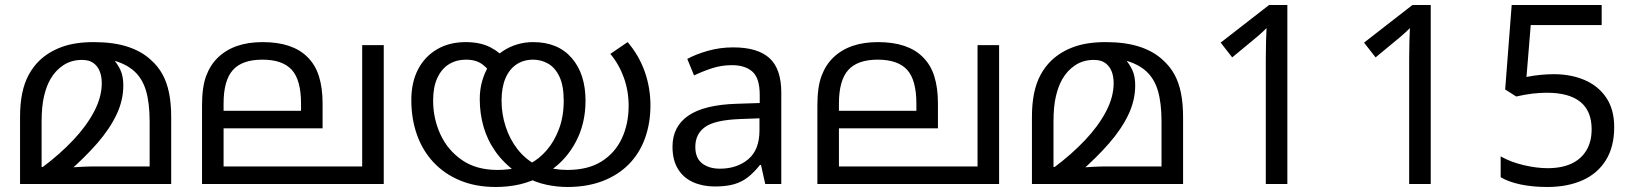

<svg xmlns="http://www.w3.org/2000/svg" viewBox="-20 -734 6516 766"><path d="M354 -566Q433 -566 489.5 -547.5Q546 -529 583 -494Q611 -469 628.5 -437Q646 -405 654.5 -363Q663 -321 663 -266V0H60V-268Q60 -320 68.5 -361.5Q77 -403 94.5 -435.5Q112 -468 138 -493Q175 -528 227.5 -547Q280 -566 354 -566ZM307 -495Q265 -495 233 -474Q201 -453 181 -418Q165 -390 155.5 -349.5Q146 -309 146 -249V-68H151Q219 -119 272 -175Q325 -231 355.5 -289Q386 -347 386 -402Q386 -430 377.5 -450.5Q369 -471 352 -483Q335 -495 307 -495ZM472 -393Q472 -334 445 -277Q418 -220 368 -162.5Q318 -105 249 -45L247 -65Q276 -67 304 -68.5Q332 -70 360 -70H577V-249Q577 -323 562.5 -372Q548 -421 515 -450.5Q482 -480 428 -494L430 -501Q449 -479 460.5 -454.5Q472 -430 472 -393Z M1511 -554V0H786V-313Q786 -387 802.5 -431Q819 -475 849 -504Q881 -535 925.5 -550.5Q970 -566 1028 -566Q1088 -566 1132.5 -551Q1177 -536 1206 -507Q1238 -476 1252.5 -429.5Q1267 -383 1267 -322V-222H872V-70H1425V-554ZM1027 -496Q946 -496 909 -454.5Q872 -413 872 -321V-292H1181V-320Q1181 -415 1144 -455.5Q1107 -496 1027 -496Z M2243 12Q2203 12 2160 3Q2117 -6 2075 -29Q2069 -32 2059.5 -36Q2050 -40 2045 -43Q1990 -82 1957 -129Q1924 -176 1909 -229Q1894 -282 1894 -338Q1894 -378 1904 -412Q1914 -446 1931 -473L1938 -484Q1958 -511 1984.5 -529Q2011 -547 2042 -556.5Q2073 -566 2107 -566Q2206 -566 2261 -502.5Q2316 -439 2316 -332Q2316 -242 2278 -169.5Q2240 -97 2175 -53Q2167 -47 2159.5 -42.5Q2152 -38 2142 -33Q2100 -9 2054 1.5Q2008 12 1958 12Q1878 12 1815.5 -14Q1753 -40 1709.5 -86.5Q1666 -133 1643.5 -196.5Q1621 -260 1621 -335Q1621 -405 1647.5 -456.5Q1674 -508 1723 -537Q1772 -566 1838 -566Q1896 -566 1936 -545.5Q1976 -525 2003 -490L1944 -431Q1931 -457 1905.5 -476.5Q1880 -496 1839 -496Q1801 -496 1771.5 -478Q1742 -460 1725 -423.5Q1708 -387 1708 -333Q1708 -261 1737 -198Q1766 -135 1823 -95.5Q1880 -56 1965 -56Q1986 -56 2008 -58.5Q2030 -61 2051 -66Q2062 -70 2074 -74Q2086 -78 2096 -82Q2131 -100 2161 -134.5Q2191 -169 2210 -219Q2229 -269 2229 -332Q2229 -392 2212 -428Q2195 -464 2167 -480Q2139 -496 2107 -496Q2069 -496 2040.5 -477Q2012 -458 1996.5 -421.5Q1981 -385 1981 -332Q1981 -279 1997.5 -228.5Q2014 -178 2044.5 -139Q2075 -100 2116 -78Q2126 -74 2134 -73.5Q2142 -73 2152 -69Q2169 -64 2193 -60Q2217 -56 2243 -56Q2326 -56 2380 -90Q2434 -124 2461 -182Q2488 -240 2488 -312Q2488 -371 2469 -424Q2450 -477 2415 -519L2484 -566Q2530 -512 2552.5 -447.5Q2575 -383 2575 -314Q2575 -243 2553.5 -183Q2532 -123 2489.5 -79.5Q2447 -36 2385 -12Q2323 12 2243 12Z M2905 -545Q3003 -545 3050 -502Q3097 -459 3097 -365V0H3033L3016 -76H3012Q2989 -47 2964.5 -27.5Q2940 -8 2908.5 1Q2877 10 2832 10Q2784 10 2745.5 -7Q2707 -24 2685 -59.5Q2663 -95 2663 -149Q2663 -229 2726 -272.5Q2789 -316 2920 -320L3011 -323V-355Q3011 -422 2982 -448Q2953 -474 2900 -474Q2858 -474 2820 -461.5Q2782 -449 2749 -433L2722 -499Q2757 -518 2805 -531.5Q2853 -545 2905 -545ZM2931 -259Q2831 -255 2792.5 -227Q2754 -199 2754 -148Q2754 -103 2781.5 -82Q2809 -61 2852 -61Q2920 -61 2965 -98.5Q3010 -136 3010 -214V-262Z M3966 -554V0H3241V-313Q3241 -387 3257.5 -431Q3274 -475 3304 -504Q3336 -535 3380.5 -550.5Q3425 -566 3483 -566Q3543 -566 3587.5 -551Q3632 -536 3661 -507Q3693 -476 3707.5 -429.5Q3722 -383 3722 -322V-222H3327V-70H3880V-554ZM3482 -496Q3401 -496 3364 -454.5Q3327 -413 3327 -321V-292H3636V-320Q3636 -415 3599 -455.5Q3562 -496 3482 -496Z M4391 -566Q4470 -566 4526.5 -547.5Q4583 -529 4620 -494Q4648 -469 4665.5 -437Q4683 -405 4691.5 -363Q4700 -321 4700 -266V0H4097V-268Q4097 -320 4105.5 -361.5Q4114 -403 4131.5 -435.5Q4149 -468 4175 -493Q4212 -528 4264.5 -547Q4317 -566 4391 -566ZM4344 -495Q4302 -495 4270 -474Q4238 -453 4218 -418Q4202 -390 4192.5 -349.5Q4183 -309 4183 -249V-68H4188Q4256 -119 4309 -175Q4362 -231 4392.5 -289Q4423 -347 4423 -402Q4423 -430 4414.5 -450.5Q4406 -471 4389 -483Q4372 -495 4344 -495ZM4509 -393Q4509 -334 4482 -277Q4455 -220 4405 -162.5Q4355 -105 4286 -45L4284 -65Q4313 -67 4341 -68.5Q4369 -70 4397 -70H4614V-249Q4614 -323 4599.5 -372Q4585 -421 4552 -450.5Q4519 -480 4465 -494L4467 -501Q4486 -479 4497.5 -454.5Q4509 -430 4509 -393Z M5116 0H5030V-499Q5030 -540 5031 -570.5Q5032 -601 5033 -622Q5026 -615 5016.5 -606Q5007 -597 4995 -587L4896 -505L4850 -564L5043 -714H5116Z M5688 0H5602V-499Q5602 -540 5603 -570.5Q5604 -601 5605 -622Q5598 -615 5588.5 -606Q5579 -597 5567 -587L5468 -505L5422 -564L5615 -714H5688Z M6153 12Q6095 12 6047 2Q5999 -8 5967 -27V-110Q6008 -87 6059.5 -75Q6111 -63 6154 -63Q6210 -63 6249 -81Q6288 -99 6309 -134Q6330 -169 6330 -218Q6330 -291 6285 -327.5Q6240 -364 6151 -364Q6124 -364 6094 -360.5Q6064 -357 6029 -349L5985 -377L6011 -714H6370V-634H6087L6070 -427Q6100 -433 6127.5 -435.5Q6155 -438 6179 -438Q6248 -438 6302.5 -414.5Q6357 -391 6388.5 -344Q6420 -297 6420 -227Q6420 -148 6386.5 -94.5Q6353 -41 6293 -14.5Q6233 12 6153 12Z"/></svg>

Font: mlyalm115
Style: Regular
Weight: 400
Designer: Jelle Bosma - Monotype Design Team
Foundry: Monotype Imaging Inc.
Version: Version 2.103